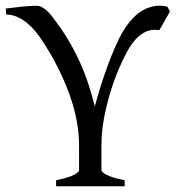

<svg xmlns="http://www.w3.org/2000/svg" viewBox="-20 -650 623 670"><path d="M536.1 -544.9Q522.5 -546.9 508.8 -545.2Q495.1 -543.5 481 -535.4Q466.8 -527.3 451.9 -511Q437 -494.6 421.9 -466.8Q410.2 -445.3 395 -410.4Q379.9 -375.5 366.5 -332.5Q353 -289.6 343.5 -240.7Q334 -191.9 334 -142.1V-56.2Q334 -53.2 338.1 -49.1Q342.3 -44.9 351.8 -40Q361.3 -35.2 376.7 -30.3Q392.1 -25.4 415 -21V0H175.8V-21Q220.2 -30.3 238 -39.8Q255.9 -49.3 255.9 -56.2V-142.1Q255.9 -179.7 249.8 -216.1Q243.7 -252.4 233.4 -287.1Q223.1 -321.8 209.7 -353.8Q196.3 -385.7 182.1 -413.8Q168 -441.9 153.6 -466.1Q139.2 -490.2 127 -508.8Q117.2 -523.9 104 -540Q90.8 -556.2 75 -569.3Q59.1 -582.5 40.8 -590.8Q22.5 -599.1 2 -599.1L0 -620.1Q28.8 -624 57.6 -627Q86.4 -629.9 106.9 -629.9Q117.2 -629.9 126.2 -625Q135.3 -620.1 143.3 -612.8Q151.4 -605.5 158.7 -596.4Q166 -587.4 171.9 -579.1Q199.7 -542.5 221.2 -505.6Q242.7 -468.8 259.5 -431.2Q276.4 -393.6 288.8 -355.5Q301.3 -317.4 311 -278.8Q318.8 -309.6 330.3 -345.9Q341.8 -382.3 354.7 -418Q367.7 -453.6 381.6 -485.4Q395.5 -517.1 408.2 -539.1Q441.9 -594.7 481.4 -615.7Q521 -636.7 564 -627L573.2 -609.9Z"/></svg>

Font: Noto Serif Devanagari
Style: Bold
Weight: 700
Designer: Monotype Design Team
Foundry: Monotype Imaging Inc.
Version: Version 1.01